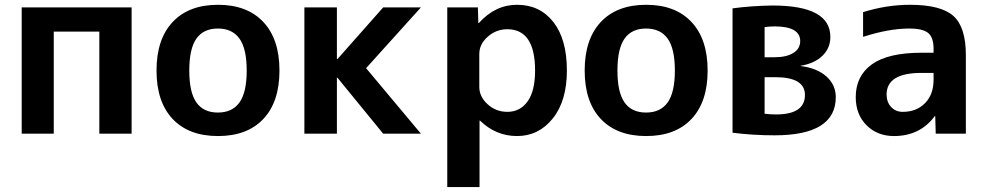

<svg xmlns="http://www.w3.org/2000/svg" viewBox="-20 -550 4058 790"><path d="M69.3 -519.5H521.5V0H388.7V-419.9H201.2V0H69.3Z M690.4 -459.5Q756.8 -530.3 877 -530.3Q997.1 -530.3 1063.5 -459.5Q1129.9 -388.7 1129.9 -259.8Q1129.9 -130.9 1063.5 -60.5Q997.1 9.8 877 9.8Q756.8 9.8 690.4 -60.5Q624 -130.9 624 -259.8Q624 -388.7 690.4 -459.5ZM788.1 -128.4Q817.4 -86.9 876.5 -86.9Q935.5 -86.9 965.3 -128.4Q995.1 -169.9 995.1 -259.8Q995.1 -349.6 965.3 -391.1Q935.5 -432.6 876.5 -432.6Q817.4 -432.6 788.1 -391.1Q758.8 -349.6 758.8 -259.8Q758.8 -169.9 788.1 -128.4Z M1368.2 -230.5H1366.2V0H1232.4V-519.5H1366.2V-306.6H1368.2L1556.6 -519.5H1711.9L1486.3 -269.5L1711.9 0H1556.6Z M1820.3 -519.5H1946.3L1948.2 -455.1H1950.2Q2017.6 -530.3 2107.4 -530.3Q2201.2 -530.3 2256.8 -459.5Q2312.5 -388.7 2312.5 -259.8Q2312.5 -134.8 2254.4 -62.5Q2196.3 9.8 2107.4 9.8Q2020.5 9.8 1955.1 -53.7H1953.1V219.7H1820.3ZM2181.6 -259.8Q2181.6 -429.7 2067.4 -429.7Q2021.5 -429.7 1986.8 -398.9Q1952.1 -368.2 1952.1 -328.1V-192.4Q1952.1 -152.3 1986.3 -121.1Q2020.5 -89.8 2067.4 -89.8Q2120.1 -89.8 2150.9 -132.8Q2181.6 -175.8 2181.6 -259.8Z M2452.1 -459.5Q2518.6 -530.3 2638.7 -530.3Q2758.8 -530.3 2825.2 -459.5Q2891.6 -388.7 2891.6 -259.8Q2891.6 -130.9 2825.2 -60.5Q2758.8 9.8 2638.7 9.8Q2518.6 9.8 2452.1 -60.5Q2385.7 -130.9 2385.7 -259.8Q2385.7 -388.7 2452.1 -459.5ZM2549.8 -128.4Q2579.1 -86.9 2638.2 -86.9Q2697.3 -86.9 2727.1 -128.4Q2756.8 -169.9 2756.8 -259.8Q2756.8 -349.6 2727.1 -391.1Q2697.3 -432.6 2638.2 -432.6Q2579.1 -432.6 2549.8 -391.1Q2520.5 -349.6 2520.5 -259.8Q2520.5 -169.9 2549.8 -128.4Z M3126 -82Q3149.4 -79.1 3172.9 -79.1Q3292 -79.1 3292 -159.2Q3292 -232.4 3169.9 -232.4H3126ZM3126 -314.5H3167Q3215.8 -314.5 3244.1 -332Q3272.5 -349.6 3272.5 -380.9Q3272.5 -440.4 3169.9 -441.4Q3146.5 -441.4 3126 -438.5ZM3418.9 -150.4Q3418.9 6.8 3167 6.8Q3079.1 6.8 2994.1 -3.9V-515.6Q3074.2 -526.4 3159.2 -527.3Q3397.5 -527.3 3396.5 -397.5Q3396.5 -352.5 3364.3 -320.8Q3332 -289.1 3274.4 -279.3V-278.3Q3342.8 -269.5 3380.9 -234.9Q3418.9 -200.2 3418.9 -150.4Z M3723.6 -530.3Q3851.6 -530.3 3902.8 -484.4Q3954.1 -438.5 3954.1 -323.2V0H3830.1L3828.1 -72.3H3826.2Q3765.6 9.8 3658.2 9.8Q3589.8 9.8 3545.4 -34.7Q3501 -79.1 3501 -150.4Q3501 -237.3 3567.4 -285.2Q3633.8 -333 3771.5 -333H3821.3V-349.6Q3821.3 -395.5 3799.3 -414.1Q3777.3 -432.6 3720.7 -432.6Q3637.7 -432.6 3531.2 -398.4V-500Q3627.9 -530.3 3723.6 -530.3ZM3821.3 -250H3771.5Q3628.9 -250 3627.9 -162.1Q3627.9 -129.9 3646.5 -109.9Q3665 -89.8 3694.3 -89.8Q3751 -89.8 3786.1 -125.5Q3821.3 -161.1 3821.3 -222.7Z"/></svg>

Font: Mgen+ 1c bold
Style: Bold
Weight: 700
Designer: [Source Han Sans]
Ryoko NISHIZUKA  (kana & ideographs); Paul D. Hunt (Latin, Greek & Cyrillic); Wenlong ZHANG  (bopomofo
Version: Version 1.059.20150602